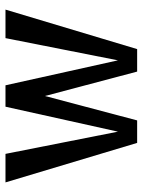

<svg xmlns="http://www.w3.org/2000/svg" viewBox="70 -590 520 700"><g transform="rotate(-90 330.0 -240.0)"><path d="M241 0H159L15 -480H119L200 -70L291 -480H369L460 -70L541 -480H645L501 0H419L330 -336Z"/></g></svg>

Font: Glametrix
Style: Bold
Weight: 700
Designer: gluk
Foundry: gluk
Version: Version 0.40